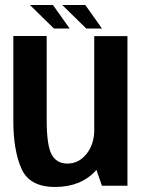

<svg xmlns="http://www.w3.org/2000/svg" viewBox="-20 -738 575 763"><path d="M385 0H486.5V-594.5H354.5V-88ZM165.5 -595H33V-257.5Q33 -140.5 65.2 -67.8Q97.5 5 198.5 5Q301.5 5 360.8 -60.2Q420 -125.5 420 -200.5L355 -227Q355 -165 324 -126.5Q293 -88 248 -88Q204.5 -88 185 -124.5Q165.5 -161 165.5 -262.5ZM323 -624.5H385.5L319 -718H227.5ZM194.5 -624.5H257L190.5 -718H99Z"/></svg>

Font: Anybody SemiCondensed SemiBold
Style: Regular
Weight: 600
Width: 4
Version: Version 1.113;gftools[0.9.25]